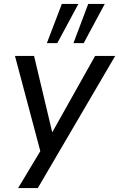

<svg xmlns="http://www.w3.org/2000/svg" viewBox="-20 -775 605 975"><path d="M72 180 197 -28 191 16 56 -491H153L250 -83H234L463 -491H565L172 180ZM353 -556 428 -755H512L405 -556ZM218 -556 294 -755H378L271 -556Z"/></svg>

Font: Nunito Sans 10pt Medium
Style: Italic
Weight: 500
Italic angle: -9°
Designer: Vernon Adams
Foundry: Vernon Adams
Version: Version 3.101;gftools[0.9.27]